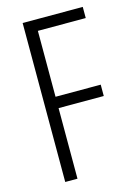

<svg xmlns="http://www.w3.org/2000/svg" viewBox="-111 -774 587 833"><g transform="rotate(-15 183.0 -357.0)"><path d="M131 0V-317H334V-368H131V-664H346V-714H76V0Z"/></g></svg>

Font: Noto Sans Kannada ExtraCondensed Light
Style: Regular
Weight: 300
Width: 2
Designer: Jelle Bosma - Monotype Design Team
Foundry: Monotype Imaging Inc.
Version: Version 2.005